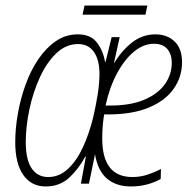

<svg xmlns="http://www.w3.org/2000/svg" viewBox="-20 -663 691 693"><path d="M145 10Q93 10 64 -31.5Q35 -73 35 -150Q35 -199 44.5 -253Q54 -307 72.5 -358Q91 -409 118.5 -449.5Q146 -490 181.5 -514.5Q217 -539 261 -539Q308 -539 330.5 -508.5Q353 -478 359 -440H361L383 -529H412L391 -434Q419 -480 456.5 -509.5Q494 -539 541 -539Q583 -539 610 -513.5Q637 -488 637 -438Q637 -385 606.5 -342Q576 -299 516.5 -274.5Q457 -250 370 -250H356Q349 -210 349 -163Q349 -24 458 -24Q486 -24 512 -32.5Q538 -41 561 -53L560 -17Q539 -5 511.5 2.5Q484 10 452 10Q400 10 366.5 -18Q333 -46 323 -106L301 0H272L290 -98H288Q263 -52 229 -21Q195 10 145 10ZM377 -282Q451 -282 500.5 -303Q550 -324 575 -359Q600 -394 600 -437Q600 -467 584 -486Q568 -505 536 -505Q498 -505 463.5 -476.5Q429 -448 402 -397.5Q375 -347 361 -282ZM154 -24Q194 -24 225.5 -53.5Q257 -83 279.5 -132Q302 -181 316 -238Q326 -281 332.5 -321.5Q339 -362 339 -397Q339 -447 319 -475.5Q299 -504 262 -504Q218 -504 183 -470.5Q148 -437 123.5 -383Q99 -329 86 -267.5Q73 -206 73 -151Q73 -86 94.5 -55Q116 -24 154 -24ZM278 -610 285 -643H512L505 -610Z"/></svg>

Font: Noto Sans Condensed ExtraLight
Style: Italic
Weight: 200
Width: 3
Italic angle: -12°
Designer: Monotype Design Team
Foundry: Monotype Imaging Inc.
Version: Version 2.013; ttfautohint (v1.8.4.7-5d5b)